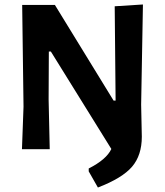

<svg xmlns="http://www.w3.org/2000/svg" viewBox="-20 -666 735 857"><path d="M618 -646 610 -199 613 -56Q613 27 569.5 78Q526 129 417 171L376 99V86Q455 46 477 -1L207 -436H198L197 -222L202 0H78L85 -190L79 -644H225L487 -217H496L492 -638Z"/></svg>

Font: Alegreya Sans SC
Style: Bold
Weight: 700
Designer: Juan Pablo del Peral
Foundry: Huerta Tipografica
Version: Version 2.007